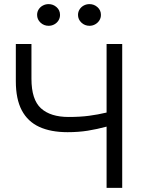

<svg xmlns="http://www.w3.org/2000/svg" viewBox="-20 -914 712 934"><path d="M498.5 0V-298Q452 -285.5 406.8 -278.2Q361.5 -271 308.5 -271Q227 -271 171 -296.8Q115 -322.5 86 -377.2Q57 -432 57 -519V-700H133V-531Q133 -429 179.5 -387Q226 -345 313.5 -345Q370 -345 413.2 -350.8Q456.5 -356.5 498.5 -366.5V-700H574.5V0ZM216.5 -788.5Q193.5 -788.5 177 -804Q160.5 -819.5 160.5 -841.5Q160.5 -856.5 168.2 -868.5Q176 -880.5 188.8 -887.2Q201.5 -894 216.5 -894Q238.5 -894 255.2 -879.2Q272 -864.5 272 -841.5Q272 -826.5 264.5 -814.5Q257 -802.5 244.2 -795.5Q231.5 -788.5 216.5 -788.5ZM415.5 -788.5Q392.5 -788.5 376 -804Q359.5 -819.5 359.5 -841.5Q359.5 -856 367 -868Q374.5 -880 387.2 -887Q400 -894 415.5 -894Q437.5 -894 454.2 -879.2Q471 -864.5 471 -841.5Q471 -826.5 463.2 -814.5Q455.5 -802.5 442.8 -795.5Q430 -788.5 415.5 -788.5Z"/></svg>

Font: Geologica Cursive ExtraLight
Style: Regular
Weight: 250
Designer: Sindre Bremnes, Frode Helland
Foundry: Monokrom Skriftforlag AS
Version: Version 1.010;gftools[0.9.28]